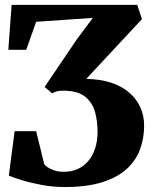

<svg xmlns="http://www.w3.org/2000/svg" viewBox="-20 -763 638 794"><path d="M248 10.5Q199.5 10.5 152.5 1.8Q105.5 -7 69.2 -18.2Q33 -29.5 16.5 -37L40.5 -220.5H129.5L163 -84Q166.5 -78.5 177 -71.2Q187.5 -64 204.8 -58.2Q222 -52.5 243.5 -52.5Q275.5 -52.5 301.2 -64Q327 -75.5 345.2 -97.2Q363.5 -119 373.5 -149.8Q383.5 -180.5 383.5 -218.5Q383.5 -259.5 373.5 -298Q363.5 -336.5 333.8 -361.8Q304 -387 245 -388Q230 -388 218.5 -386Q207 -384 195.5 -377L164.5 -403.5L297.5 -600L364 -689L129.5 -673L88.5 -557H14.5L28 -743H547.5L567 -684L337 -437Q352 -436.5 366.2 -435.2Q380.5 -434 394 -432Q436 -425 469.5 -409Q503 -393 526.8 -368.5Q550.5 -344 563.2 -312.5Q576 -281 576 -243Q576 -190 558.5 -143.8Q541 -97.5 502.5 -63Q464 -28.5 401.2 -9Q338.5 10.5 248 10.5Z"/></svg>

Font: Merriweather 36pt Black
Style: Regular
Weight: 900
Version: Version 2.100